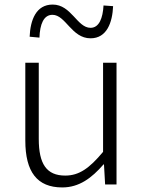

<svg xmlns="http://www.w3.org/2000/svg" viewBox="-20 -809 629 842"><path d="M253 13C327 13 382 -28 434 -88H436L441 0H491V-534H432V-143C372 -71 327 -39 266 -39C184 -39 150 -90 150 -200V-534H91V-193C91 -55 143 13 253 13ZM377 -641C449 -641 473 -711 476 -782L434 -785C431 -730 415 -687 377 -687C318 -687 293 -789 211 -789C138 -789 113 -721 110 -648L153 -644C155 -702 171 -744 210 -744C268 -744 294 -641 377 -641Z"/></svg>

Font: Noto Sans TC Light
Style: Regular
Weight: 300
Designer: Ryoko NISHIZUKA 西塚涼子 (kana, bopomofo & ideographs); Paul D. Hunt (Latin, Greek & Cyrillic); Sandoll Communications 산돌커뮤니
Foundry: Adobe
Version: Version 2.004;hotconv 1.0.118;makeotfexe 2.5.65603